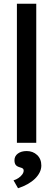

<svg xmlns="http://www.w3.org/2000/svg" viewBox="-20 -760 291 1022"><path d="M70 0V-740H173V0ZM52 200Q66 196 78.5 187.5Q91 179 98.5 168.5Q106 158 106 148Q106 142 102.5 138Q99 134 87 131Q69 126 63 117Q57 108 57 93Q57 71 75 57.5Q93 44 122 44Q155 44 177.5 65Q200 86 200 121Q200 140 191 158Q182 176 166 191.5Q150 207 127 220Q104 233 76 242Z"/></svg>

Font: Our Lexend
Style: Regular
Weight: 400
Designer: Bonnie Shaver-Troup, Thomas Jockin
Foundry: Lexend
Version: Version 1.007